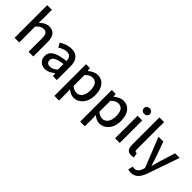

<svg xmlns="http://www.w3.org/2000/svg" viewBox="134 -1942 3318 3318"><g transform="rotate(45 1792.5 -283.5)"><path d="M87 0H201V-390C250 -439 285 -465 336 -465C401 -465 429 -427 429 -332V0H544V-346C544 -486 492 -564 376 -564C305 -564 246 -526 197 -477L201 -586V-797H87Z M838 13C904 13 963 -20 1013 -63H1016L1026 0H1120V-331C1120 -477 1057 -564 920 -564C832 -564 755 -528 698 -492L741 -414C788 -444 842 -470 900 -470C981 -470 1004 -414 1005 -350C776 -325 676 -264 676 -146C676 -49 743 13 838 13ZM873 -78C824 -78 787 -100 787 -154C787 -215 842 -257 1005 -277V-142C960 -101 921 -78 873 -78Z M1283 -550V223H1397V45L1394 -49C1395 -48 1396 -47 1397 -46C1443 -8 1491 13 1539 13C1663 13 1775 -95 1775 -285C1775 -453 1698 -564 1558 -564C1497 -564 1437 -530 1390 -490H1386L1377 -550ZM1397 -132V-401C1444 -446 1485 -468 1528 -468C1620 -468 1657 -397 1657 -282C1657 -153 1597 -82 1517 -82C1483 -82 1440 -95 1397 -132Z M1913 -550V223H2027V45L2024 -49C2025 -48 2026 -47 2027 -46C2073 -8 2121 13 2169 13C2293 13 2405 -95 2405 -285C2405 -453 2328 -564 2188 -564C2127 -564 2067 -530 2020 -490H2016L2007 -550ZM2027 -132V-401C2074 -446 2115 -468 2158 -468C2250 -468 2287 -397 2287 -282C2287 -153 2227 -82 2147 -82C2113 -82 2070 -95 2027 -132Z M2543 0H2657V-550H2543ZM2600 -653C2642 -653 2674 -681 2674 -721C2674 -761 2642 -789 2600 -789C2559 -789 2527 -761 2527 -721C2527 -681 2559 -653 2600 -653Z M2944 13C2972 13 2992 9 3006 4L2991 -83C2981 -81 2977 -81 2972 -81C2958 -81 2944 -92 2944 -123V-797H2830V-129C2830 -40 2861 13 2944 13Z M3054 -550 3272 -4 3261 35C3241 93 3206 137 3146 137C3132 137 3116 132 3106 129L3084 219C3103 226 3125 230 3153 230C3269 230 3327 151 3370 33L3572 -550H3460L3372 -267L3329 -112H3324C3307 -163 3290 -218 3274 -267L3172 -550Z"/></g></svg>

Font: Kinto Sans Med
Style: Regular
Weight: 500
Designer: Authors: Ryoko NISHIZUKA  (kana & ideographs); Paul D. Hunt (Latin, Greek & Cyrillic); Wenlong ZHANG  (bopomofo); Sandol
Foundry: Adobe Systems Incorporated, ookami Inc.
Version: Version 0.001